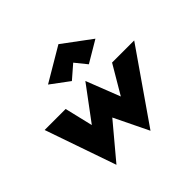

<svg xmlns="http://www.w3.org/2000/svg" viewBox="-191 -1001 1240 1240"><g transform="rotate(-45 428.5 -381.0)"><path d="M39 -460 208 27 405 -208 519 27 857 -460H655L540 -265L449 -498L277 -267L231 -460ZM477 -637 541 -558 688 -645 494 -789 262 -652 387 -559Z"/></g></svg>

Font: Jost Black
Style: Italic
Weight: 900
Italic angle: -5°
Version: Version 3.710